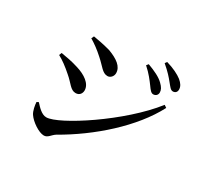

<svg xmlns="http://www.w3.org/2000/svg" viewBox="-169 -1029 1338 1277"><g transform="rotate(30 500.0 -391.0)"><path d="M751 -616C769 -591 781 -575 797 -575C816 -575 830 -588 830 -607C830 -627 821 -644 798 -666C771 -693 726 -714 672 -734L660 -719C704 -680 731 -643 751 -616ZM851 -700C872 -675 883 -657 901 -657C919 -657 931 -669 931 -688C931 -711 919 -730 895 -750C868 -771 826 -792 771 -808L760 -793C807 -753 831 -725 851 -700ZM255 -692C286 -674 325 -646 361 -613C414 -567 433 -528 473 -528C496 -528 514 -550 514 -573C514 -624 467 -657 398 -683C345 -698 299 -706 264 -712ZM899 -553C724 -328 353 -87 258 -87C221 -87 189 -124 165 -150L151 -143C152 -121 159 -79 174 -57C200 -18 265 26 304 26C334 26 346 -3 373 -20C593 -145 813 -338 918 -540ZM125 -489C161 -470 197 -443 239 -406C288 -365 306 -324 346 -324C378 -324 390 -349 390 -369C390 -421 334 -459 267 -479C217 -495 178 -501 133 -509Z"/></g></svg>

Font: Noto Serif CJK SC SemiBold
Style: Regular
Weight: 600
Designer: Ryoko NISHIZUKA 西塚涼子 (kana & ideographs); Frank Grießhammer (Latin, Greek & Cyrillic); Wenlong ZHANG 张文龙 (bopomofo); San
Foundry: Adobe
Version: Version 2.001;hotconv 1.1.0;makeotfexe 2.6.0